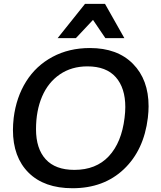

<svg xmlns="http://www.w3.org/2000/svg" viewBox="-20 -976 847 1007"><path d="M282.2 -775.9 425.8 -955.6H530.8L632.3 -775.9H532.7L467.8 -871.6L377.9 -775.9ZM168.9 -298.3Q168.9 -196.3 219.7 -140.6Q270.5 -85 370.1 -85Q483.9 -85 550.8 -156.7Q617.7 -228.5 633.3 -357.9Q637.2 -389.2 637.2 -414.6Q637.2 -514.6 587.2 -571.3Q537.1 -627.9 438.5 -627.9Q355.5 -627.9 293.9 -585.9Q232.4 -543.9 200.7 -469.7Q168.9 -395.5 168.9 -298.3ZM360.4 11.2Q211.9 11.2 129.9 -70.3Q47.9 -151.9 47.9 -294.4Q47.9 -322.8 51.8 -357.9Q65.4 -466.3 117.2 -548.8Q168.9 -631.3 255.4 -677.7Q341.8 -724.1 451.7 -724.1Q595.7 -724.1 677.5 -641.1Q759.3 -558.1 759.3 -418.5Q759.3 -391.6 755.4 -357.9Q734.9 -188.5 629.6 -88.6Q524.4 11.2 360.4 11.2Z"/></svg>

Font: Muli
Style: Semi-BoldItalic
Weight: 600
Italic angle: -7°
Designer: Vernon Adams
Foundry: newtypography
Version: Version 2.0; ttfautohint (v1.00rc1.2-2d82) -l 8 -r 50 -G 200